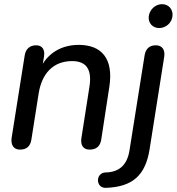

<svg xmlns="http://www.w3.org/2000/svg" viewBox="-20 -713 852 924"><path d="M76 7C108 7 126 -9 131 -41L166 -263C181 -358 235 -419 327 -419C397 -419 424 -377 410 -293L372 -50C366 -14 381 7 411 7C443 7 462 -9 467 -40L506 -294C528 -433 467 -497 359 -497C283 -497 222 -464 186 -406L192 -442C197 -476 182 -495 154 -495C124 -495 104 -478 99 -447L36 -50C31 -15 46 7 76 7ZM491 191C618 186 680 131 700 5L770 -438C776 -474 760 -495 730 -495C699 -495 681 -478 676 -447L603 12C591 85 550 116 487 117C439 119 439 194 491 191ZM746 -578C778 -578 807 -603 810 -635C814 -667 792 -693 760 -693C728 -693 700 -667 696 -635C692 -603 714 -578 746 -578Z"/></svg>

Font: SN Pro Medium
Style: Italic
Weight: 400
Italic angle: -9°
Designer: Tobias Whetton
Foundry: Supernotes
Version: Version 1.001;Glyphs 3.2 (3249)